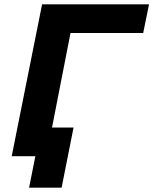

<svg xmlns="http://www.w3.org/2000/svg" viewBox="-20 -720 707 885"><path d="M640 -568H305L194 0H34L174 -700H667ZM319 -132 264 145H114L143 0H34L62 -132Z"/></svg>

Font: Montserrat Alternates
Style: Bold Italic
Weight: 700
Italic angle: -11.3°
Designer: Julieta Ulanovsky
Foundry: Julieta Ulanovsky
Version: Version 7.200